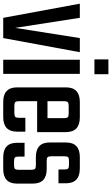

<svg xmlns="http://www.w3.org/2000/svg" viewBox="236 -946 710 1223"><g transform="rotate(90 591.5 -335.0)"><path d="M94 -488 158 -76 223 -488H313L223 0H94L4 -488Z M359 -581V-670H453V-581ZM451 0H361V-488H451Z M630 -488H728Q822 -488 822 -399V-216H625V-100Q625 -83 631 -77Q637 -71 655 -71H701Q719 -71 725 -77Q731 -83 731 -101V-141H819V-88Q819 0 726 0H630Q537 0 537 -88V-399Q537 -488 630 -488ZM625 -282H733V-388Q733 -405 727.5 -411Q722 -417 704 -417H655Q637 -417 631 -411Q625 -405 625 -388Z M1062 -98V-179Q1062 -197 1056 -202.5Q1050 -208 1032 -208H981Q888 -208 888 -296V-399Q888 -488 981 -488H1054Q1148 -488 1148 -399V-352H1060V-390Q1060 -408 1054 -413.5Q1048 -419 1030 -419H1006Q988 -419 982 -413.5Q976 -408 976 -390V-306Q976 -288 982 -282.5Q988 -277 1006 -277H1058Q1150 -277 1150 -188V-88Q1150 0 1057 0H983Q890 0 890 -88V-136H978V-98Q978 -80 984 -74.5Q990 -69 1008 -69H1032Q1050 -69 1056 -74.5Q1062 -80 1062 -98Z"/></g></svg>

Font: Teko Regular
Style: Regular
Weight: 400
Designer: Manushi Parikh, Jonny Pinhorn
Foundry: Indian Type Foundry
Version: Version 1.105;PS 1.0;hotconv 1.0.78;makeotf.lib2.5.61930; tt